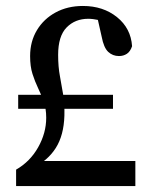

<svg xmlns="http://www.w3.org/2000/svg" viewBox="-20 -624 507 644"><path d="M41 -259V-306H359V-259ZM34 0V-55Q81 -82 108 -130Q135 -178 135 -229Q135 -260 126.5 -283.5Q118 -307 107.5 -329Q97 -351 89 -376Q81 -401 81 -436Q81 -485 104 -523Q127 -561 167 -582.5Q207 -604 258 -604Q326 -604 372.5 -566.5Q419 -529 423 -469Q417 -451 405.5 -443.5Q394 -436 379 -436Q358 -436 343 -450Q328 -464 321 -501L305 -572L361 -541Q334 -552 312.5 -556.5Q291 -561 276 -561Q232 -561 203.5 -532Q175 -503 175 -440Q175 -400 181 -368.5Q187 -337 192 -306Q197 -275 196 -236Q194 -170 167 -127.5Q140 -85 90 -61L92 -84H434V0Z"/></svg>

Font: Lisu Bosa Medium
Style: Regular
Weight: 500
Designer: David Morse, Annie Olsen, Victor Gaultney, Frank Grießhammer (Latin)
Foundry: SIL International
Version: Version 2.000